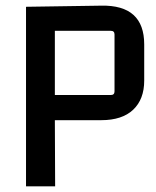

<svg xmlns="http://www.w3.org/2000/svg" viewBox="-20 -659 553 679"><path d="M175 0H72V-635L338 -639Q490 -642 490 -502V-374Q490 -308 451 -271Q412 -234 338 -234H174ZM372 -550H174V-323H372Q385 -323 385 -336V-537Q385 -550 372 -550Z"/></svg>

Font: Gemunu Libre SemiBold
Style: Regular
Weight: 600
Designer: Puspanada Ekanayake, Sola Matas, Pathum Egodawatta, Kosala Senevirathne
Foundry: mooniak
Version: Version 1.100